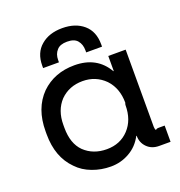

<svg xmlns="http://www.w3.org/2000/svg" viewBox="-129 -810 878 934"><g transform="rotate(-20 310.0 -343.0)"><path d="M116 -444Q184 -510 288 -510Q404 -510 457 -418H459V-496H549V-96Q549 -85 554 -78Q558 -84 570 -84H595H601V0H542Q504 0 480 -24Q456 -48 456 -84H454Q429 -36 384 -11Q340 14 288 14Q238 14 193 -3Q147 -20 116 -53Q47 -122 47 -240V-256Q47 -374 116 -444ZM456 -242Q456 -248 459 -254Q459 -329 414 -377Q367 -424 299 -424Q229 -424 183 -378Q139 -331 139 -256V-240Q139 -159 182 -116Q228 -72 298 -72Q368 -72 412 -119Q456 -166 456 -242ZM141 -549V-555V-561Q141 -628 184 -664Q226 -700 294 -700Q362 -700 404 -664Q446 -628 446 -561V-555V-549H364V-555V-560Q364 -591 347 -611Q331 -630 294 -630Q257 -630 241 -611Q223 -592 223 -560V-555V-549Z"/></g></svg>

Font: Rilu
Style: Bold
Weight: 500
Designer: Alí Sinisterra
Foundry: Alí Sinisterra
Version: ""